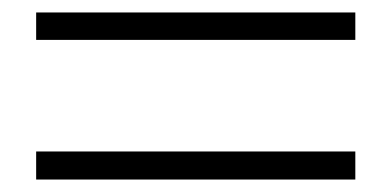

<svg xmlns="http://www.w3.org/2000/svg" viewBox="-20 -515 627 308"><path d="M550 -227V-272H38V-227ZM550 -451V-495H38V-451Z"/></svg>

Font: Noto Serif TC Medium
Style: Regular
Weight: 500
Designer: Ryoko NISHIZUKA 西塚涼子 (kana & ideographs); Frank Grießhammer (Latin, Greek & Cyrillic); Wenlong ZHANG 张文龙 (bopomofo); San
Foundry: Adobe
Version: Version 2.001;hotconv 1.1.0;makeotfexe 2.6.0